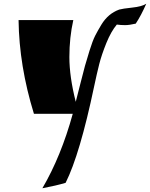

<svg xmlns="http://www.w3.org/2000/svg" viewBox="-20 -607 800 1024"><path d="M704 -481Q670 -473 647 -473Q624 -473 603 -476Q572 -439 547 -377Q522 -315 509.5 -266Q497 -217 482 -146Q406 216 330 368Q280 383 206 397Q306 226 368 0H161Q82 -256 79 -500H371Q350 -407 350 -302.5Q350 -198 384 -64Q391 -91 408 -158.5Q425 -226 433 -255Q441 -284 457.5 -337Q474 -390 487.5 -416.5Q501 -443 521 -476Q557 -535 616 -556Q633 -561 685 -566.5Q737 -572 760 -587Q733 -525 704 -481Z"/></svg>

Font: Ruslan Display
Style: Regular
Weight: 400
Version: Version 1.000